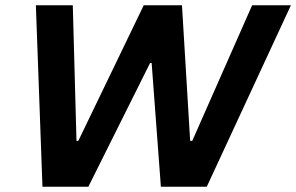

<svg xmlns="http://www.w3.org/2000/svg" viewBox="-20 -708 1123 728"><path d="M141 0 116 -688H256L270 -174H277L525 -688H670L701 -174H709L936 -688H1083L764 0H590L555 -469H549L315 0Z"/></svg>

Font: Saira SemiBold
Style: Italic
Weight: 600
Italic angle: -12°
Designer: Hector Gatti with collaboration of the Omnibus-Type team
Foundry: Omnibus-Type
Version: Version 1.100; ttfautohint (v1.8.3)